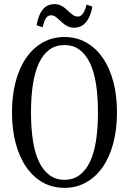

<svg xmlns="http://www.w3.org/2000/svg" viewBox="-20 -899 624 929"><path d="M292 10Q234 10 187.5 -16Q141 -42 107.5 -90Q74 -138 56 -205.5Q38 -273 38 -355Q38 -438 56 -505Q74 -572 107.5 -620Q141 -668 188 -694Q235 -720 292 -720Q349 -720 396 -694Q443 -668 476.5 -620Q510 -572 528 -505Q546 -438 546 -355Q546 -273 528 -205.5Q510 -138 476.5 -90Q443 -42 396 -16Q349 10 292 10ZM292 -29Q334 -29 364.5 -51.5Q395 -74 415 -115.5Q435 -157 444.5 -217.5Q454 -278 454 -355Q454 -432 444.5 -492.5Q435 -553 415 -594.5Q395 -636 364.5 -658.5Q334 -681 292 -681Q250 -681 219.5 -659Q189 -637 169 -595Q149 -553 139.5 -492.5Q130 -432 130 -355Q130 -278 139.5 -217.5Q149 -157 169 -115.5Q189 -74 220 -51.5Q251 -29 292 -29ZM339 -765Q322 -765 309 -771Q296 -777 285.5 -786Q275 -795 265.5 -804Q256 -813 247 -819Q238 -825 228 -825Q217 -825 209.5 -819Q202 -813 196.5 -800Q191 -787 186 -767L157 -777Q164 -814 176 -836.5Q188 -859 205 -869Q222 -879 244 -879Q260 -879 273 -873Q286 -867 296.5 -858Q307 -849 316.5 -840Q326 -831 335.5 -825Q345 -819 356 -819Q366 -819 373.5 -825Q381 -831 387.5 -843.5Q394 -856 399 -877L427 -867Q420 -830 407 -807.5Q394 -785 377 -775Q360 -765 339 -765Z"/></svg>

Font: Roboto Serif 120pt ExtraCondensed
Style: Regular
Weight: 400
Width: 2
Designer: Greg Gazdowicz
Foundry: Commercial Type
Version: Version 1.008